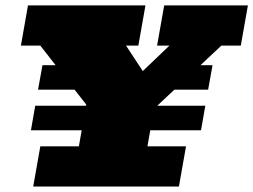

<svg xmlns="http://www.w3.org/2000/svg" viewBox="-20 -680 924 700"><path d="M101.1 0 127 -146.5H267.6L277.8 -205.1H92.8L108.4 -294.4H293.5L294.4 -298.8L252 -353H118.7L134.8 -442.4H182.6L127 -513.7H56.2L82 -660.2H510.3L484.4 -513.7H439.5L500.5 -420.9L597.7 -513.7H552.7L578.6 -660.2H883.8L857.9 -513.7H787.1L710.9 -442.4H754.9L738.8 -353H615.7L553.2 -294.4H728.5L712.9 -205.1H527.8L517.6 -146.5H658.2L632.3 0Z"/></svg>

Font: Bevan
Style: Italic
Weight: 400
Italic angle: -10°
Designer: Vernon Adams
Foundry: Vernon Adams
Version: Version 2.100; ttfautohint (v1.8.3)